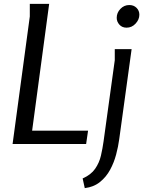

<svg xmlns="http://www.w3.org/2000/svg" viewBox="-20 -744 740 992"><path d="M234 -724 146 -69H435L425 0H45L134 -659V-724ZM700 -668Q700 -643 680.5 -622Q661 -601 634 -601Q611 -601 597 -616.5Q583 -632 583 -652Q583 -678 602 -698Q621 -718 648 -718Q671 -718 685.5 -703.5Q700 -689 700 -668ZM660 -490 596 -25Q591 13 580 54.5Q569 96 549 133Q529 170 497 196Q465 222 418 228L407 178Q450 159 471.5 128Q493 97 501.5 60Q510 23 515 -13L573 -433V-490Z"/></svg>

Font: Rosario Light
Style: Italic
Weight: 300
Italic angle: -8.05°
Designer: Hector Gatti
Foundry: Omnibus Type
Version: Version 1.101; ttfautohint (v1.8.1.43-b0c9)